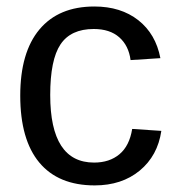

<svg xmlns="http://www.w3.org/2000/svg" viewBox="-20 -558 540 588"><path d="M133.8 -267.1Q133.8 -60.1 268.1 -60.1Q315.4 -60.1 345.9 -85.7Q376.5 -111.3 384.8 -163.1L474.1 -157.2Q462.9 -81.1 408 -35.6Q353 9.8 270 9.8Q158.7 9.8 100.3 -60.3Q42 -130.4 42 -265.1Q42 -397.5 100.8 -467.8Q159.7 -538.1 269 -538.1Q350.1 -538.1 403.6 -496.1Q457 -454.1 471.2 -379.9L379.9 -374Q374 -418.5 345.2 -443.8Q316.4 -469.2 267.1 -469.2Q196.8 -469.2 165.3 -422.1Q133.8 -375 133.8 -267.1Z"/></svg>

Font: Libra Sans Modern
Style: Regular
Weight: 400
Foundry: Stefan Peev, Context Ltd
Version: Version 1.000